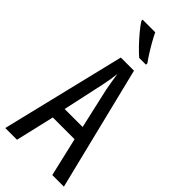

<svg xmlns="http://www.w3.org/2000/svg" viewBox="-296 -992 1042 1042"><g transform="rotate(45 225.0 -471.5)"><path d="M361 0 309 -223H142L90 0H0L173 -714H274L450 0ZM240 -535Q235 -563 230.5 -589Q226 -615 223 -638Q218 -590 206 -536L155 -301H293ZM208 -943Q219 -920 234.5 -892.5Q250 -865 266.5 -839Q283 -813 297 -794V-783H245Q225 -800 198.5 -827.5Q172 -855 148 -884Q124 -913 111 -934V-943Z"/></g></svg>

Font: Noto Sans Bengali UI ExtraCondensed
Style: Regular
Weight: 400
Width: 2
Designer: Jelle Bosma - Monotype Design Team
Foundry: Monotype Imaging Inc.
Version: Version 2.003; ttfautohint (v1.8.4.7-5d5b)